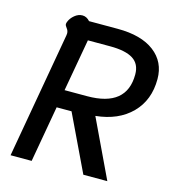

<svg xmlns="http://www.w3.org/2000/svg" viewBox="-107 -808 811 897"><g transform="rotate(15 298.5 -359.0)"><path d="M133 -608Q134 -612 134 -618Q134 -631 125.5 -641.5Q117 -652 117 -659Q117 -664 120 -671Q127 -689 144.5 -703.5Q162 -718 182 -718Q202 -718 218 -700H357Q471 -700 534 -652Q597 -604 597 -521Q597 -419 533.5 -355Q470 -291 361 -280L494 0H378L248 -272H176L128 0H26ZM300 -359Q491 -359 491 -515Q491 -566 454.5 -589Q418 -612 344 -612H236L191 -359Z"/></g></svg>

Font: Niramit Medium
Style: Italic
Weight: 500
Italic angle: -10°
Designer: Katatrad Aksorn Co.,Ltd.
Foundry: Cadson Demak Co.,Ltd.
Version: Version 1.000; ttfautohint (v1.6)